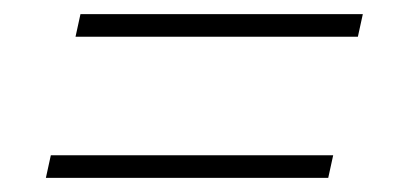

<svg xmlns="http://www.w3.org/2000/svg" viewBox="-20 -389 580 272"><path d="M87 -337 94 -369H494L487 -337ZM45 -137 52 -169H452L445 -137Z"/></svg>

Font: Saira Thin Thin
Style: Italic
Weight: 250
Italic angle: -12°
Version: Version 1.101